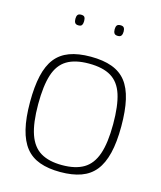

<svg xmlns="http://www.w3.org/2000/svg" viewBox="-110 -798 745 888"><g transform="rotate(15 262.5 -354.0)"><path d="M44 -267Q44 -341 56 -393.5Q68 -446 93.5 -478.5Q119 -511 160.5 -526.5Q202 -542 262 -542Q322 -542 364 -526.5Q406 -511 431.5 -478.5Q457 -446 469 -393.5Q481 -341 481 -267Q481 -191 468 -138Q455 -85 429 -52.5Q403 -20 361.5 -5Q320 10 262 10Q205 10 163.5 -5Q122 -20 96 -52.5Q70 -85 57 -138Q44 -191 44 -267ZM83 -267Q83 -177 101.5 -123.5Q120 -70 159.5 -46.5Q199 -23 262 -23Q326 -23 365.5 -46.5Q405 -70 423.5 -123.5Q442 -177 442 -267Q442 -355 425 -408Q408 -461 368.5 -485Q329 -509 262 -509Q196 -509 156.5 -485Q117 -461 100 -408Q83 -355 83 -267ZM357 -667Q344 -667 339.5 -674Q335 -681 335 -693Q335 -705 339.5 -711.5Q344 -718 357 -718Q369 -718 373.5 -711.5Q378 -705 378 -693Q378 -681 373.5 -674Q369 -667 357 -667ZM168 -667Q156 -667 151.5 -674Q147 -681 147 -693Q147 -705 151.5 -711.5Q156 -718 168 -718Q181 -718 185 -711.5Q189 -705 189 -693Q189 -681 185 -674Q181 -667 168 -667Z"/></g></svg>

Font: Georama ExtraLight
Style: Regular
Weight: 250
Version: Version 1.001